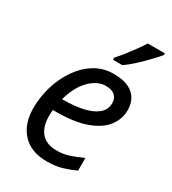

<svg xmlns="http://www.w3.org/2000/svg" viewBox="-188 -866 875 976"><g transform="rotate(30 249.5 -378.0)"><path d="M242 10Q149 10 98.5 -44.5Q48 -99 48 -192Q48 -256 66.5 -318.5Q85 -381 120 -432.5Q155 -484 204.5 -515Q254 -546 316 -546Q392 -546 430.5 -513Q469 -480 469 -421Q469 -369 436.5 -326Q404 -283 335 -257.5Q266 -232 156 -232H139Q138 -223 137.5 -213Q137 -203 137 -195Q137 -134 167 -98.5Q197 -63 258 -63Q296 -63 330 -74Q364 -85 404 -104V-29Q366 -12 329.5 -1Q293 10 242 10ZM152 -303H159Q219 -303 270 -313.5Q321 -324 352 -348.5Q383 -373 383 -414Q383 -440 365.5 -456.5Q348 -473 311 -473Q263 -473 218.5 -428.5Q174 -384 152 -303ZM276 -606V-619Q294 -638 314.5 -664Q335 -690 354.5 -717Q374 -744 388 -766H488V-756Q474 -739 446.5 -710Q419 -681 388 -652.5Q357 -624 331 -606Z"/></g></svg>

Font: Noto Sans IKEA
Style: Italic
Weight: 400
Italic angle: -12°
Designer: Monotype Design Team
Foundry: Monotype Imaging Inc.
Version: Version 2.001